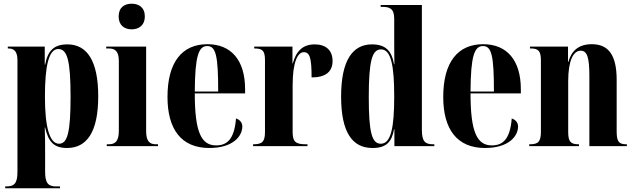

<svg xmlns="http://www.w3.org/2000/svg" viewBox="-20 -787 3416 1034"><path d="M8 227H303V217H283C241 217 223 201 223 138V40C223 -7 223 -53 221 -100H223C240 -27 267 10 341 10C447 10 509 -75 509 -268C509 -461 448 -548 343 -548C272 -548 237 -515 223 -439H221V-536H22V-526H25C47 -526 74 -519 74 -464V138C74 201 57 217 13 217H8ZM298 -13C248 -13 222 -99 222 -266C222 -431 242 -523 294 -523C343 -523 360 -459 360 -266C360 -76 344 -13 298 -13Z M689 -629C728 -629 760 -651 760 -698C760 -747 728 -767 689 -767C650 -767 619 -747 619 -698C619 -651 650 -629 689 -629ZM555 0H831V-10H821C787 -10 767 -24 767 -81V-536H552V-526H566C599 -526 620 -512 620 -458V-83C620 -25 600 -10 565 -10H555Z M1107 10C1234 10 1285 -53 1285 -106C1285 -128 1270 -143 1251 -149C1242 -36 1202 -4 1144 -4C1064 -4 1029 -75 1029 -284H1300V-306C1300 -464 1224 -549 1097 -549C961 -549 882 -453 882 -265C882 -91 956 10 1107 10ZM1155 -294H1029C1030 -486 1050 -539 1096 -539C1143 -539 1155 -486 1155 -294Z M1343 0H1636V-10H1626C1571 -10 1556 -25 1556 -76V-327C1556 -453 1583 -506 1616 -506C1649 -506 1658 -473 1658 -370C1734 -370 1771 -401 1771 -459C1771 -515 1736 -548 1675 -548C1611 -548 1575 -512 1557 -446H1555V-536H1349V-526H1351C1395 -526 1407 -512 1407 -463V-76C1407 -25 1393 -10 1345 -10H1343Z M1986 10C2063 10 2090 -25 2102 -91H2104V0H2319V-10H2312C2269 -10 2252 -26 2252 -88V-760H2030V-750H2038C2076 -750 2103 -743 2103 -686V-583C2103 -544 2103 -502 2104 -441H2102C2089 -516 2054 -548 1983 -548C1879 -548 1817 -462 1817 -267C1817 -73 1878 10 1986 10ZM2031 -13C1983 -13 1966 -72 1966 -264C1966 -460 1984 -521 2032 -521C2087 -521 2103 -431 2103 -265C2103 -98 2085 -13 2031 -13Z M2592 10C2719 10 2770 -53 2770 -106C2770 -128 2755 -143 2736 -149C2727 -36 2687 -4 2629 -4C2549 -4 2514 -75 2514 -284H2785V-306C2785 -464 2709 -549 2582 -549C2446 -549 2367 -453 2367 -265C2367 -91 2441 10 2592 10ZM2640 -294H2514C2515 -486 2535 -539 2581 -539C2628 -539 2640 -486 2640 -294Z M2830 0H3098V-10H3095C3053 -10 3040 -25 3040 -76V-350C3040 -459 3067 -514 3107 -514C3142 -514 3154 -479 3154 -376V0H3356V-10H3352C3312 -10 3301 -26 3301 -80V-357C3301 -492 3256 -549 3167 -549C3095 -549 3057 -512 3041 -454H3039V-536H2834V-526H2838C2880 -526 2893 -512 2893 -461V-79C2893 -25 2880 -10 2834 -10H2830Z"/></svg>

Font: Noto Serif Display ExtraCondensed ExtraBold
Style: Regular
Weight: 800
Width: 2
Designer: Monotype Design Team
Foundry: Monotype Imaging Inc.
Version: Version 2.009